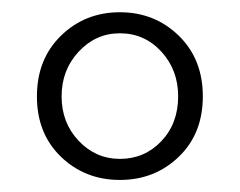

<svg xmlns="http://www.w3.org/2000/svg" viewBox="-20 -766 390 312"><path d="M174.8 -507.8Q214.8 -507.8 242.2 -536.6Q269.5 -565.4 269.5 -609.4Q269.5 -652.3 242.2 -682.1Q214.8 -711.9 174.8 -711.9Q135.7 -711.9 107.9 -682.1Q80.1 -652.3 80.1 -609.4Q80.1 -566.4 107.9 -537.1Q135.7 -507.8 174.8 -507.8ZM270.5 -511.2Q231.4 -473.6 174.8 -473.6Q118.2 -473.6 79.1 -511.2Q40 -548.8 40 -609.4Q40 -669.9 79.1 -708Q118.2 -746.1 174.8 -746.1Q231.4 -746.1 270.5 -708Q309.6 -669.9 309.6 -609.4Q309.6 -548.8 270.5 -511.2Z"/></svg>

Font: Bpmf Zihi Serif Regular
Style: Regular
Weight: 400
Foundry: But Ko
Version: Version 1.320